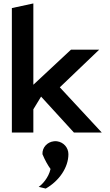

<svg xmlns="http://www.w3.org/2000/svg" viewBox="-20 -771 642 1117"><path d="M378 126C378 87 349 56 312 51C306 50 299 50 293 51C256 55 225 86 227 126C241 160 259 192 274 212C263 263 224 304 205 316C219 320 233 323 246 326C324 282 378 203 378 126ZM572 0 328 -263 557 -482H393L174 -278V-751L49 -724V0H174V-135L219 -209L410 0Z"/></svg>

Font: Bluebird
Style: Regular
Weight: 400
Designer: Jasper
Foundry: Cannot Into Space Fonts
Version: Version 0.98